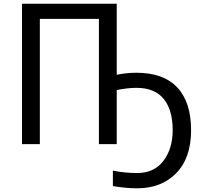

<svg xmlns="http://www.w3.org/2000/svg" viewBox="-20 -765 1074 1019"><path d="M96.7 0V-745.1H599.6V-368.2Q651.4 -378.9 704.1 -378.9Q847.7 -378.9 920.9 -300.8Q994.1 -222.7 994.1 -74.2Q994.1 73.2 915.5 153.8Q836.9 234.4 707 234.4Q649.4 234.4 579.1 222.7V140.6Q642.6 153.3 708 153.3Q797.9 153.3 847.2 88.9Q896.5 24.4 896.5 -74.2Q896.5 -180.7 849.1 -239.7Q801.8 -298.8 704.1 -298.8Q658.2 -298.8 599.6 -287.1V0H504.9V-665H191.4V0Z"/></svg>

Font: Gothic A1 Medium
Style: Regular
Weight: 500
Designer: HanYang I&C Co.,Ltd.
Foundry: HanYang I&C Co.,Ltd.
Version: Version 2.50